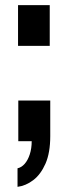

<svg xmlns="http://www.w3.org/2000/svg" viewBox="-20 -548 263 745"><path d="M48 177V105Q63 102 75.5 88Q88 74 95.5 51Q103 28 103 0H51V-158H175V-20Q175 45 156.5 87Q138 129 109 151Q80 173 48 177ZM50 -370V-528H173V-370Z"/></svg>

Font: Archivo ExtraCondensed ExtraBold
Style: Regular
Weight: 800
Width: 2
Designer: Hector Gatti
Foundry: Omnibus-Type
Version: Version 2.001